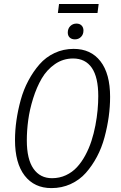

<svg xmlns="http://www.w3.org/2000/svg" viewBox="-20 -944 612 975"><path d="M475.1 -877.9H273.9L279.8 -923.8H481ZM360.8 -744.1Q343.8 -744.1 334 -753.4Q324.2 -762.7 324.2 -778.8Q324.2 -798.8 336.9 -811.5Q349.6 -824.2 368.2 -824.2Q384.8 -824.2 394.3 -814.5Q403.8 -804.7 403.8 -789.1Q403.8 -769 391.4 -756.6Q378.9 -744.1 360.8 -744.1ZM354 -695.8Q441.4 -695.8 490.2 -632.8Q539.1 -569.8 539.1 -452.1Q539.1 -401.9 532 -350.6Q524.9 -299.3 510.7 -246.6Q496.6 -193.8 472.2 -147.9Q447.8 -102.1 416 -66.2Q384.3 -30.3 339.1 -9.5Q293.9 11.2 241.2 11.2Q154.3 11.2 105.2 -52.2Q56.2 -115.7 56.2 -232.9Q56.2 -281.7 63.5 -332.8Q70.8 -383.8 85.2 -436.3Q99.6 -488.8 124.3 -534.9Q148.9 -581.1 180.7 -617.4Q212.4 -653.8 257.1 -674.8Q301.8 -695.8 354 -695.8ZM351.1 -647Q300.3 -647 259 -618.4Q217.8 -589.8 191.9 -545.4Q166 -501 148.2 -444.1Q130.4 -387.2 123.3 -334Q116.2 -280.8 116.2 -231Q116.2 -135.7 149.9 -87.4Q183.6 -39.1 244.1 -39.1Q282.2 -39.1 314.7 -54.2Q347.2 -69.3 370.8 -95Q394.5 -120.6 413.3 -155.5Q432.1 -190.4 444.3 -228Q456.5 -265.6 464.4 -306.9Q472.2 -348.1 475.6 -385Q479 -421.9 479 -456.1Q479 -551.8 446.3 -599.4Q413.6 -647 351.1 -647Z"/></svg>

Font: Fira Sans Compressed Light
Style: Italic
Weight: 300
Width: 3
Italic angle: -8°
Designer: Carrois Corporate & Edenspiekermann AG
Foundry: Carrois Corporate GbR & Edenspiekermann AG
Version: Version 4.203;PS 004.203;hotconv 1.0.88;makeotf.lib2.5.64775